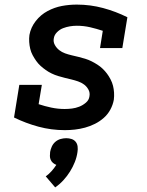

<svg xmlns="http://www.w3.org/2000/svg" viewBox="-20 -558 640 835"><path d="M262 8Q203 8 147.5 -7Q92 -22 41 -47L64 -189H162L148 -105Q175 -96 203.5 -90Q232 -84 261 -84Q277 -84 293 -86Q309 -88 324.5 -94Q340 -100 353.5 -111.5Q367 -123 369 -139Q372 -155 364.5 -168.5Q357 -182 345.5 -190.5Q334 -199 319.5 -204Q305 -209 290.5 -212.5Q276 -216 261.5 -219.5Q247 -223 232.5 -227.5Q218 -232 204.5 -238.5Q191 -245 179 -253.5Q167 -262 156.5 -271.5Q146 -281 137.5 -293Q129 -305 122 -318Q115 -331 111.5 -345.5Q108 -360 107 -375.5Q106 -391 108 -406Q114 -439 135.5 -466.5Q157 -494 187 -510Q217 -526 249 -532Q281 -538 314 -538Q373 -538 428.5 -523Q484 -508 534 -483L512 -349H415L427 -424Q400 -433 372 -439.5Q344 -446 314 -446Q299 -446 284 -443.5Q269 -441 254.5 -435.5Q240 -430 228 -418Q216 -406 214 -391Q211 -376 218.5 -362.5Q226 -349 237.5 -340Q249 -331 263 -326Q277 -321 292 -317.5Q307 -314 321.5 -310.5Q336 -307 350.5 -302.5Q365 -298 378 -291.5Q391 -285 403.5 -277Q416 -269 426.5 -259Q437 -249 445.5 -237.5Q454 -226 461 -212.5Q468 -199 471.5 -185Q475 -171 476 -155.5Q477 -140 475 -124Q471 -102 460 -81.5Q449 -61 431.5 -45.5Q414 -30 393 -19.5Q372 -9 350 -3Q328 3 306 5.5Q284 8 262 8ZM220 257 179 209Q193 199 204.5 186Q216 173 225 159Q217 156 210.5 150.5Q204 145 200.5 137Q197 129 197 120.5Q197 112 198 103Q200 91 205.5 79Q211 67 221 58.5Q231 50 243.5 46.5Q256 43 268 43Q280 43 291 46.5Q302 50 309 58.5Q316 67 317.5 79Q319 91 317 103Q314 125 305.5 146.5Q297 168 284.5 188Q272 208 256 225.5Q240 243 220 257Z"/></svg>

Font: Iosevka Curly Slab SmBdEx
Style: Italic
Weight: 600
Width: 7
Italic angle: -9°
Monospace: yes
Designer: Belleve Invis
Foundry: Belleve Invis
Version: Version 11.1.0; ttfautohint (v1.8.3)